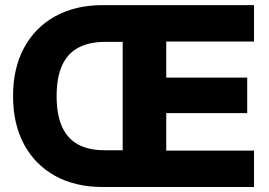

<svg xmlns="http://www.w3.org/2000/svg" viewBox="-20 -748 1075 768"><path d="M390.6 0Q281.2 0 200.7 -44.4Q120.1 -88.9 76.2 -170.4Q32.2 -252 32.2 -363.8Q32.2 -475.6 76.4 -557.1Q120.6 -638.7 201.2 -683.1Q281.7 -727.5 391.6 -727.5H571.3V-580.6H401.4Q337.4 -580.6 293.9 -557.6Q250.5 -534.7 228.5 -486.6Q206.5 -438.5 206.5 -363.8Q206.5 -289.1 228.3 -241Q250 -192.9 292.7 -169.9Q335.4 -147 397.9 -147H568.8V0ZM470.7 0V-727.5H996.1V-582H645V-437.5H968.8V-295.4H645V-145.5H996.1V0Z"/></svg>

Font: Inter 24pt ExtraBold
Style: Regular
Weight: 800
Designer: Rasmus Andersson
Foundry: rsms
Version: Version 4.001;git-66647c0bb